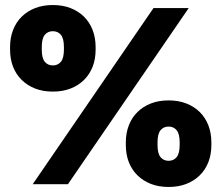

<svg xmlns="http://www.w3.org/2000/svg" viewBox="-20 -732 880 763"><path d="M590 -700H730L250 0H110ZM190 -368Q151 -368 120 -380Q89 -392 66.5 -414Q44 -436 32 -466.5Q20 -497 20 -535V-545Q20 -582 32 -613Q44 -644 66.5 -666Q89 -688 120 -700Q151 -712 190 -712Q229 -712 260 -700Q291 -688 313.5 -666Q336 -644 348 -613Q360 -582 360 -545V-535Q360 -497 348 -466.5Q336 -436 313.5 -414Q291 -392 260 -380Q229 -368 190 -368ZM190 -472Q210 -472 222 -486.5Q234 -501 234 -535V-545Q234 -579 222 -593.5Q210 -608 190 -608Q170 -608 158 -593.5Q146 -579 146 -545V-535Q146 -501 158 -486.5Q170 -472 190 -472ZM650 11Q611 11 580 -1Q549 -13 526.5 -35Q504 -57 492 -87.5Q480 -118 480 -156V-166Q480 -203 492 -234Q504 -265 526.5 -287Q549 -309 580 -321Q611 -333 650 -333Q689 -333 720 -321Q751 -309 773.5 -287Q796 -265 808 -234Q820 -203 820 -166V-156Q820 -118 808 -87.5Q796 -57 773.5 -35Q751 -13 720 -1Q689 11 650 11ZM650 -93Q670 -93 682 -107.5Q694 -122 694 -156V-166Q694 -200 682 -214.5Q670 -229 650 -229Q630 -229 618 -214.5Q606 -200 606 -166V-156Q606 -122 618 -107.5Q630 -93 650 -93Z"/></svg>

Font: Golos Text DemiBold
Style: Regular
Weight: 600
Designer: A.Korolkova, Vitaly Kuzmin
Foundry: ParaType Ltd
Version: Version 2.002